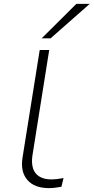

<svg xmlns="http://www.w3.org/2000/svg" viewBox="-20 -963 483 991"><path d="M233 8Q158 8 121.5 -34Q85 -76 96 -148L185 -705H234L147 -158Q142 -121 150.5 -94Q159 -67 183 -52Q207 -37 245 -37Q259 -37 276 -39Q293 -41 308 -44L297 1Q279 4 264 6Q249 8 233 8ZM195 -765 374 -943H443L241 -765Z"/></svg>

Font: Nunito Sans 10pt Expanded ExtraLight
Style: Italic
Weight: 250
Width: 7
Italic angle: -9°
Designer: Vernon Adams
Foundry: Vernon Adams
Version: Version 3.101;gftools[0.9.27]